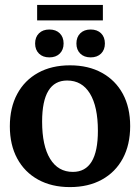

<svg xmlns="http://www.w3.org/2000/svg" viewBox="-20 -761 576 790"><path d="M183.1 -524.9Q156.2 -524.9 140.4 -540.5Q124.5 -556.2 124.5 -582Q124.5 -608.4 140.4 -624Q156.2 -639.6 183.1 -639.6Q210 -639.6 225.8 -624Q241.7 -608.4 241.7 -582Q241.7 -556.2 225.8 -540.5Q210 -524.9 183.1 -524.9ZM353 -524.9Q326.2 -524.9 310.3 -540.5Q294.4 -556.2 294.4 -582Q294.4 -608.4 310.3 -624Q326.2 -639.6 353 -639.6Q379.9 -639.6 395.8 -624Q411.6 -608.4 411.6 -582Q411.6 -556.2 395.8 -540.5Q379.9 -524.9 353 -524.9ZM132.8 -740.7H403.3V-677.2H132.8ZM267.6 8.8Q192.4 8.8 136.7 -22Q81.1 -52.7 50.8 -108.9Q20.5 -165 20.5 -241.2Q20.5 -317.9 50.8 -374.3Q81.1 -430.7 136.7 -461.4Q192.4 -492.2 268.1 -492.2Q343.8 -492.2 399.4 -461.4Q455.1 -430.7 485.4 -374.8Q515.6 -318.8 515.6 -242.2Q515.6 -165.5 485.4 -109.1Q455.1 -52.7 399.4 -22Q343.8 8.8 267.6 8.8ZM279.8 -53.7Q382.8 -53.7 382.8 -222.7Q382.8 -322.3 350.1 -376Q317.4 -429.7 256.3 -429.7Q153.3 -429.7 153.3 -260.7Q153.3 -161.1 186.3 -107.4Q219.2 -53.7 279.8 -53.7Z"/></svg>

Font: Markazi Text
Style: Bold
Weight: 700
Designer: Borna Izadpanah (Arabic designer), Fiona Ross (Arabic design director) and Florian Runge (Latin designer)
Foundry: Borna Izadpanah and Florian Runge
Version: Version 1.001; ttfautohint (v1.8.3)